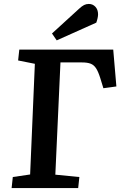

<svg xmlns="http://www.w3.org/2000/svg" viewBox="-20 -955 627 975"><path d="M45 -56 133 -69 157 -631 72 -648 78 -703H555L571 -516L505 -507L489 -559Q479 -591 468 -608Q457 -625 440.5 -631.5Q424 -638 396 -638H287L261 -68L383 -56L377 0H39ZM382 -911Q396 -924 407 -929.5Q418 -935 431 -935Q451 -935 464.5 -920.5Q478 -906 478 -882Q478 -874 475.5 -862.5Q473 -851 469 -840L268 -750L244 -785Z"/></svg>

Font: Literata 18pt SemiBold
Style: Italic
Weight: 600
Italic angle: -2°
Designer: Latin by Veronika Burian and Jose Scaglione. Greek by Irene Vlachou. Cyrillic by Vera Evstafieva
Foundry: TypeTogether
Version: Version 3.103;gftools[0.9.29]